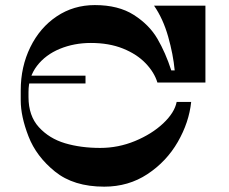

<svg xmlns="http://www.w3.org/2000/svg" viewBox="-20 -722 883 741"><path d="M330.6 -556.2Q266 -556.2 210.8 -533.5Q155.7 -510.7 122.8 -467.9Q90 -425.1 90 -367.4V-347.4Q90 -275.1 130 -231.2Q170 -187.4 230.9 -169.2Q291.8 -151.1 366.8 -151.1Q436.6 -151.1 501.2 -177.8Q565.8 -204.5 609.8 -245.8Q653.7 -287.2 661.8 -328.6H717.8Q709.7 -250.1 666.2 -174.3Q622.6 -98.6 549.2 -50.1Q475.9 -1.6 382.2 -1.6Q264.2 -1.6 192.1 -60Q119.9 -118.4 90 -195.7Q60 -272.9 60 -334.4V-373.4Q60 -464.4 97 -539.9Q134 -615.4 199 -658.9Q264 -702.4 346 -702.4Q437 -702.4 496.5 -664.4Q556 -626.4 587.5 -572.4Q619 -518.4 641 -450.4H654.2Q648.5 -511.8 629 -580.6Q609.5 -649.5 574.6 -700H772.8V-403.4H587.5Q575.6 -442.9 541.8 -478Q508.1 -513.1 454.4 -534.7Q400.7 -556.2 330.6 -556.2ZM79 -400V-430H310V-400Z"/></svg>

Font: Space Cowgirl
Style: Regular
Weight: 400
Designer: Valery Marier
Foundry: Valery Marier
Version: Version 1.000